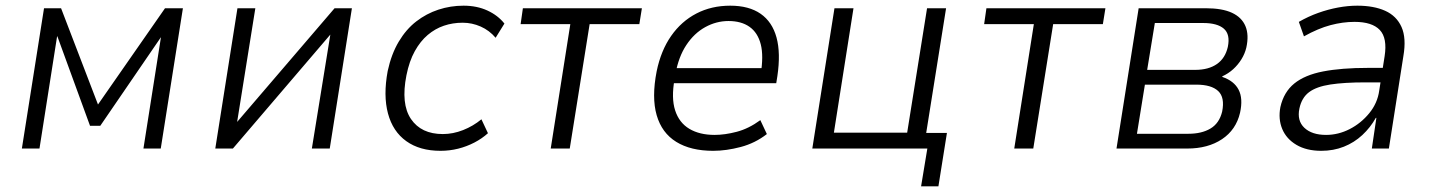

<svg xmlns="http://www.w3.org/2000/svg" viewBox="-20 -523 5043 676"><path d="M57 0 135 -494H195L325 -155L561 -494H624L546 0H485L547 -394H548L333 -80H297L182 -395H181L119 0Z M738 0 816 -494H879L814 -88H810L1158 -494H1219L1141 0H1078L1144 -407H1148L800 0Z M1531 8Q1458 8 1410.5 -26Q1363 -60 1346 -123.5Q1329 -187 1345 -273Q1358 -333 1384 -376.5Q1410 -420 1445.5 -447.5Q1481 -475 1523.5 -489Q1566 -503 1612 -503Q1659 -503 1696 -486Q1733 -469 1756 -440L1725 -390Q1703 -416 1672.5 -429.5Q1642 -443 1609 -443Q1574 -443 1543 -432.5Q1512 -422 1486 -400Q1460 -378 1440.5 -343Q1421 -308 1411 -258Q1391 -157 1427 -104Q1463 -51 1539 -51Q1575 -51 1610.5 -65Q1646 -79 1675 -103L1698 -54Q1677 -35 1650 -21Q1623 -7 1593 0.5Q1563 8 1531 8Z M1919 0 1988 -438H1813L1821 -494H2240L2231 -438H2056L1986 0Z M2491 8Q2412 8 2361 -23.5Q2310 -55 2292 -117.5Q2274 -180 2292 -272Q2307 -345 2343 -396.5Q2379 -448 2432 -475.5Q2485 -503 2551 -503Q2617 -503 2658 -474.5Q2699 -446 2714 -391Q2729 -336 2717 -255L2713 -230H2335L2344 -283H2682L2658 -260Q2669 -326 2658.5 -367Q2648 -408 2619 -428.5Q2590 -449 2545 -449Q2502 -449 2463 -427.5Q2424 -406 2396.5 -364.5Q2369 -323 2358 -262L2355 -244Q2343 -178 2357 -134.5Q2371 -91 2407 -69.5Q2443 -48 2496 -48Q2532 -48 2574 -59Q2616 -70 2657 -100L2680 -51Q2639 -19 2588 -5.5Q2537 8 2491 8Z M3223 133 3245 0H2840L2918 -494H2985L2916 -56H3174L3244 -494H3311L3241 -55H3314L3284 133Z M3551 0 3620 -438H3445L3453 -494H3872L3863 -438H3688L3618 0Z M3911 0 3989 -494H4225Q4283 -494 4317.5 -478Q4352 -462 4365 -431Q4378 -400 4368 -355Q4363 -334 4351 -314.5Q4339 -295 4322 -279.5Q4305 -264 4283 -254L4284 -252Q4325 -238 4341 -207Q4357 -176 4346 -126Q4332 -66 4282.5 -33Q4233 0 4160 0ZM3983 -52H4164Q4211 -52 4242 -70.5Q4273 -89 4283 -130Q4293 -180 4269 -202.5Q4245 -225 4192 -225H4011ZM4019 -277H4188Q4235 -277 4264.5 -297.5Q4294 -318 4303 -358Q4312 -402 4289 -422Q4266 -442 4216 -442H4046Z M4632 8Q4580 8 4544.5 -13Q4509 -34 4494.5 -69Q4480 -104 4488 -146Q4500 -199 4537 -229Q4574 -259 4638.5 -271.5Q4703 -284 4797 -284H4861L4853 -233H4788Q4713 -233 4664 -225.5Q4615 -218 4589 -198.5Q4563 -179 4555 -141Q4546 -98 4572.5 -73Q4599 -48 4649 -48Q4692 -48 4732 -68.5Q4772 -89 4801 -124.5Q4830 -160 4836 -204L4855 -325Q4865 -389 4838 -417.5Q4811 -446 4749 -446Q4708 -446 4664.5 -434.5Q4621 -423 4571 -395L4553 -446Q4586 -465 4621 -477.5Q4656 -490 4691 -496.5Q4726 -503 4759 -503Q4817 -503 4857 -485Q4897 -467 4914.5 -428Q4932 -389 4921 -325L4870 0H4810L4826 -108H4824Q4805 -74 4776.5 -47.5Q4748 -21 4711.5 -6.5Q4675 8 4632 8Z"/></svg>

Font: Nunito Sans 7pt SemiCondensed Light
Style: Italic
Weight: 300
Width: 4
Italic angle: -9°
Designer: Vernon Adams
Foundry: Vernon Adams
Version: Version 3.101;gftools[0.9.27]